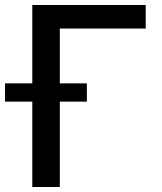

<svg xmlns="http://www.w3.org/2000/svg" viewBox="-49 -747 646 767"><path d="M190 -633V0H80V-727H533V-633ZM298 -414V-341H-29V-414Z"/></svg>

Font: Sinter Medium
Style: Regular
Weight: 500
Foundry: Adobe & rsms
Version: Version 1.000